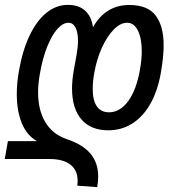

<svg xmlns="http://www.w3.org/2000/svg" viewBox="-68 -580 693 789"><path d="M251 163Q251 119.5 221.2 96.5Q191.5 73.5 135.5 73.5H-48.5L-35.5 0H83.5Q41.5 -24.5 21.2 -74.8Q1 -125 1 -192.5Q1 -239.5 10 -289.5Q25 -374.5 54.2 -435.2Q83.5 -496 123.5 -528Q163.5 -560 211 -560Q255.5 -560 281.8 -536.2Q308 -512.5 314 -468Q365.5 -559.5 463.5 -559.5Q539 -559.5 571.8 -516Q604.5 -472.5 604.5 -394Q604.5 -346.5 593 -281Q580 -206.5 549.8 -153.2Q519.5 -100 475.2 -72.2Q431 -44.5 377 -44.5Q305.5 -44.5 266.8 -89.2Q228 -134 228 -216.5Q228 -249 235 -290L247 -356.5Q252.5 -388.5 252.5 -412Q252.5 -447 242.2 -466.8Q232 -486.5 213.5 -486.5Q190.5 -486.5 167.8 -461Q145 -435.5 126 -388.2Q107 -341 96 -277.5Q88.5 -236.5 88.5 -200.5Q88.5 -128 117.8 -78.8Q147 -29.5 203 -9.5Q270.5 12.5 303 50.5Q335.5 88.5 335.5 145.5Q335.5 164 331.5 189L249.5 183Q251 172.5 251 163ZM507 -293Q514.5 -334.5 514.5 -369.5Q514.5 -423 498.5 -454.8Q482.5 -486.5 454.5 -486.5Q427 -486.5 399.8 -459Q372.5 -431.5 351 -384.5Q329.5 -337.5 319.5 -281Q313 -245.5 313 -215Q313 -167.5 330 -143Q347 -118.5 380 -118.5Q425 -118.5 458.8 -164.5Q492.5 -210.5 507 -293Z"/></svg>

Font: JuliaMono
Style: Italic
Weight: 400
Italic angle: -9°
Monospace: yes
Designer: cormullion
Foundry: corm
Version: Version 0.057; ttfautohint (v1.8.4)